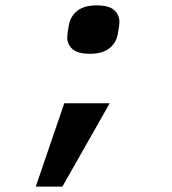

<svg xmlns="http://www.w3.org/2000/svg" viewBox="-20 -546 640 714"><path d="M219 -162H388L212 148H113ZM314 -346Q269 -346 249.5 -363.5Q230 -381 230 -407Q230 -420 236 -452Q241 -484 266.5 -505Q292 -526 340 -526Q385 -526 404.5 -508.5Q424 -491 424 -465Q424 -451 418 -420Q413 -388 387.5 -367Q362 -346 314 -346Z"/></svg>

Font: IBM Plex Mono SemiBold
Style: Italic
Weight: 600
Italic angle: -9°
Monospace: yes
Designer: Mike Abbink, Paul van der Laan, Pieter van Rosmalen
Foundry: Bold Monday
Version: Version 2.3